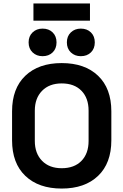

<svg xmlns="http://www.w3.org/2000/svg" viewBox="-20 -1080 716 1114"><path d="M50 -266V-434Q50 -567 127 -640.5Q204 -714 338 -714Q472 -714 549 -640.5Q626 -567 626 -434V-266Q626 -133 549 -59.5Q472 14 338 14Q204 14 127 -59.5Q50 -133 50 -266ZM338 -104Q411 -104 452.5 -146.5Q494 -189 494 -262V-438Q494 -511 452.5 -553.5Q411 -596 338 -596Q266 -596 224 -553Q182 -510 182 -438V-262Q182 -190 224 -147Q266 -104 338 -104ZM449 -754Q414 -754 391 -776Q368 -798 368 -834Q368 -870 391 -892Q414 -914 449 -914Q485 -914 507.5 -892Q530 -870 530 -834Q530 -798 507.5 -776Q485 -754 449 -754ZM227 -754Q192 -754 169 -776Q146 -798 146 -834Q146 -870 169 -892Q192 -914 227 -914Q263 -914 285.5 -892Q308 -870 308 -834Q308 -798 285.5 -776Q263 -754 227 -754ZM502 -960H174V-1060H502Z"/></svg>

Font: Rootstock Sans Headline
Style: Bold
Weight: 700
Designer: Florian Karsten
Foundry: Florian Karsten
Version: Version 2.000;FEAKit 1.0